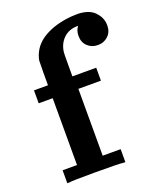

<svg xmlns="http://www.w3.org/2000/svg" viewBox="-132 -782 715 864"><g transform="rotate(-20 226.0 -350.0)"><path d="M308 0Q295 -3 172 -3Q63 -3 49 0H40V-62H109V-382H42V-444H109V-503L110 -562L112 -572Q128 -630 183 -661.5Q238 -693 316 -699Q318 -699 330 -699.5Q342 -700 348 -700Q406 -697 430 -665Q452 -640 452 -606Q452 -575 432 -556Q412 -537 383 -537Q354 -537 334 -555.5Q314 -574 314 -605Q314 -632 328 -649H325Q284 -649 258 -624Q232 -599 227 -560Q226 -555 226 -498V-444H340V-382H232V-62H318V0Z"/></g></svg>

Font: KaTeX_Main
Style: Bold
Weight: 700
Version: Version 1.1; ttfautohint (v1.3)